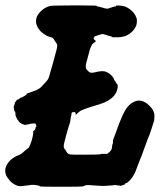

<svg xmlns="http://www.w3.org/2000/svg" viewBox="-26 -677 608 731"><path d="M341 -655Q342 -653 348 -652Q351 -652 351 -651.5Q351 -651 354.5 -650.5Q358 -650 362.5 -648.5Q367 -647 367.5 -647Q368 -647 369 -646.5Q370 -646 374.5 -645Q379 -644 382.5 -644Q386 -644 386.5 -644.5Q387 -645 388 -645Q389 -645 389 -645.5Q389 -646 390 -646Q391 -646 391 -646.5Q391 -647 393 -647Q401 -649 400 -649L402 -650L407 -651Q407 -652 410 -652Q413 -652 414.5 -652.5Q416 -653 416 -655V-656H426Q440 -655 447 -653Q449 -653 456 -649.5Q463 -646 468 -642Q487 -628 493 -610Q495 -606 495 -602Q496 -586 491 -576Q482 -557 462 -545Q448 -536 423 -535Q400 -534 400 -537Q400 -538 387 -541Q384 -542 376.5 -544.5Q369 -547 367 -547Q363 -548 354 -545Q348 -543 344.5 -542Q341 -541 341 -540.5Q341 -540 340 -540Q336 -540 333 -537Q333 -536 334 -536L333 -535Q332 -535 330.5 -532Q329 -529 335 -524Q340 -521 339 -521Q339 -519 329 -512Q326 -510 324 -506Q319 -498 315 -485Q314 -479 312.5 -474.5Q311 -470 309.5 -463.5Q308 -457 306.5 -452.5Q305 -448 303 -440Q297 -417 305 -411Q308 -408 311 -405Q316 -400 323 -400Q329 -400 337 -402Q359 -408 374 -405Q383 -402 393 -395L403 -385Q403 -385 404 -383Q408 -377 408 -375Q408 -372 412 -369Q413 -368 415.5 -363Q418 -358 419.5 -357Q421 -356 422 -353Q423 -345 421 -338Q419 -328 413 -319Q404 -305 384 -293Q372 -286 350 -279Q339 -276 331 -273.5Q323 -271 317 -269Q292 -261 282 -256Q275 -252 266 -243Q263 -240 262.5 -240Q262 -240 262 -244Q261 -249 260 -250Q259 -250 257 -250Q255 -250 254 -250H253Q253 -251 249 -249Q246 -248 246 -242Q246 -238 244.5 -234Q243 -230 242.5 -222.5Q242 -215 241 -212Q240 -209 238.5 -204Q237 -199 235 -193.5Q233 -188 231 -180Q229 -172 227 -166Q223 -152 219 -135Q215 -119 218 -113Q219 -111 222 -107.5Q225 -104 227 -99Q232 -91 240 -89Q244 -88 295 -88Q350 -88 357 -90Q361 -92 377 -91Q383 -91 384.5 -92.5Q386 -94 387 -95.5Q388 -97 389 -97Q391 -96 393 -101Q394 -102 394.5 -102.5Q395 -103 395 -102.5Q395 -102 395.5 -103Q396 -104 397 -105Q399 -109 400 -113Q400 -115 400.5 -117.5Q401 -120 401 -122.5Q401 -125 403 -129Q405 -135 404 -140Q403 -142 412 -164Q413 -168 417 -177.5Q421 -187 427 -205Q444 -248 455 -264Q476 -292 501 -294Q516 -295 532 -284Q540 -278 548 -269Q553 -264 556.5 -257Q560 -250 561 -246Q562 -242 562 -233.5Q562 -225 561 -218Q559 -210 550 -184Q547 -176 546 -172Q544 -165 535 -144Q528 -125 528 -124Q528 -124 524 -114Q520 -103 514 -86Q511 -78 509 -74Q507 -70 502.5 -57.5Q498 -45 495.5 -39Q493 -33 489 -22Q480 -3 469 9Q461 18 453 21Q451 21 450 22L449 23H450H451Q448 27 435 30L429 31L430 30Q431 29 430.5 29Q430 29 423 29L417 28L411 27Q408 28 405 28.5Q402 29 391 29.5Q380 30 376.5 30.5Q373 31 365.5 31Q358 31 354.5 30.5Q351 30 339.5 29.5Q328 29 324.5 28.5Q321 28 312.5 27.5Q304 27 298 29L292 32L287 33Q281 34 206 34Q131 34 128 33Q125 32 125 32Q126 31 124 30.5Q122 30 119 29.5Q116 29 113 28Q104 26 91 27Q85 28 83 28.5Q81 29 73.5 29.5Q66 30 61 31Q53 33 44 31Q20 25 3 0Q-1 -6 -2 -8Q-10 -26 -3 -43Q9 -72 44 -86Q55 -90 63 -98Q69 -104 75.5 -108.5Q82 -113 83 -114Q88 -121 95 -143Q102 -169 100 -176V-177L103 -179Q108 -183 109 -188Q109 -193 110 -193Q114 -193 111 -203L109 -206Q108 -207 101.5 -207Q95 -207 89 -205.5Q83 -204 82.5 -203.5Q82 -203 77 -203L71 -202V-201L72 -200Q59 -204 51 -209L46 -214L42 -220Q38 -224 38.5 -224.5Q39 -225 37 -228.5Q35 -232 35 -233Q35 -234 34 -235.5Q33 -237 33.5 -237Q34 -237 33 -239.5Q32 -242 32.5 -242Q33 -242 33 -245Q32 -253 30 -253Q29 -253 29 -254L28 -258V-260Q28 -262 27.5 -262.5Q27 -263 27 -265L26 -271L29 -278Q31 -284 31 -285L29 -284L38 -296Q42 -299 42 -299L41 -297Q42 -297 47 -301Q55 -307 55 -306Q55 -305 57 -306L68 -312Q67 -312 69 -313L71 -314Q74 -316 75 -317L76 -318L75 -319Q74 -320 74.5 -320Q75 -320 91 -326Q120 -335 130 -345Q136 -352 144 -360Q154 -370 157.5 -376.5Q161 -383 167 -407Q169 -413 171.5 -422Q174 -431 176 -438Q180 -455 187 -479Q192 -496 192 -503Q192 -507 190.5 -510Q189 -513 186 -516.5Q183 -520 181 -524Q178 -530 175.5 -532Q173 -534 162 -537Q153 -540 150 -542Q133 -552 125 -562Q111 -579 111 -596Q111 -606 115 -615Q120 -625 129 -634Q146 -650 164 -654Q172 -656 212 -656Q246 -656 258 -656.5Q270 -657 276 -656.5Q282 -656 311.5 -656Q341 -656 341 -655Z"/></svg>

Font: TT2020 Style B
Style: Italic
Weight: 400
Italic angle: -15°
Version: Version 0.2.000